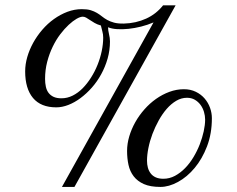

<svg xmlns="http://www.w3.org/2000/svg" viewBox="-20 -700 905 734"><path d="M374.5 -556.2Q374.5 -568.8 371.3 -579.8Q368.2 -590.8 365.7 -602.5Q351.6 -606.4 341.6 -612.3Q331.5 -618.2 323.7 -623.5Q315.9 -628.9 309.3 -632.6Q302.7 -636.2 296.4 -636.2Q287.1 -636.2 272.9 -628.2Q258.8 -620.1 242.7 -605.2Q226.6 -590.3 210.4 -569.1Q194.3 -547.9 181.4 -521.2Q168.5 -494.6 160.4 -463.6Q152.3 -432.6 152.3 -398.4Q152.3 -382.3 155.3 -368.7Q158.2 -355 165.5 -345.2Q172.9 -335.4 184.8 -329.8Q196.8 -324.2 214.8 -324.2Q237.3 -324.2 257.8 -334.5Q278.3 -344.7 295.9 -362.5Q313.5 -380.4 328.1 -403.6Q342.8 -426.8 353 -452.4Q363.3 -478 368.9 -504.9Q374.5 -531.7 374.5 -556.2ZM764.2 -242.7Q764.2 -257.3 759.8 -272.2Q755.4 -287.1 746.6 -299.1Q737.8 -311 724.9 -318.6Q711.9 -326.2 694.8 -326.2Q673.3 -326.2 653.8 -314.7Q634.3 -303.2 617.4 -283.9Q600.6 -264.6 586.7 -239.5Q572.8 -214.4 562.7 -187.7Q552.7 -161.1 547.4 -134.5Q542 -107.9 542 -85.4Q542 -71.3 545.4 -58.8Q548.8 -46.4 556.2 -36.9Q563.5 -27.3 575.4 -22Q587.4 -16.6 604.5 -16.6Q627.9 -16.6 648.9 -27.8Q669.9 -39.1 687.7 -57.4Q705.6 -75.7 719.7 -99.4Q733.9 -123 743.7 -148.2Q753.4 -173.3 758.8 -198Q764.2 -222.7 764.2 -242.7ZM264.6 14.6H216.8L566.9 -614.3Q543.9 -604.5 519.5 -598.4Q495.1 -592.3 471.9 -589.8Q448.7 -587.4 428.2 -588.6Q407.7 -589.8 393.1 -595.7Q393.1 -584.5 396.7 -569.6Q400.4 -554.7 400.4 -542Q400.4 -507.8 391.4 -476.1Q382.3 -444.3 366.9 -416.3Q351.6 -388.2 331.1 -365Q310.5 -341.8 287.8 -325Q265.1 -308.1 241.2 -298.8Q217.3 -289.6 195.3 -289.6Q136.2 -289.6 106.2 -325.4Q76.2 -361.3 76.2 -427.2Q76.2 -454.1 84.2 -481.9Q92.3 -509.8 106.9 -536.4Q121.6 -563 141.8 -586.4Q162.1 -609.9 186.3 -627.2Q210.4 -644.5 237.5 -654.8Q264.6 -665 293 -665Q313.5 -665 326.9 -660.9Q340.3 -656.7 350.6 -650.6Q360.8 -644.5 369.9 -637.2Q378.9 -629.9 389.9 -623.8Q400.9 -617.7 416 -613.5Q431.2 -609.4 453.6 -609.9Q476.1 -610.4 497.8 -615.2Q519.5 -620.1 538.8 -628.9Q558.1 -637.7 574.5 -650.6Q590.8 -663.6 603.5 -679.7H651.4ZM790 -248Q790 -189 771.5 -140.6Q752.9 -92.3 724.1 -57.9Q695.3 -23.4 660.4 -4.4Q625.5 14.6 593.3 14.6Q554.7 14.6 530 3.7Q505.4 -7.3 491 -26.1Q476.6 -44.9 471.2 -69.8Q465.8 -94.7 465.8 -123Q465.8 -150.4 474.1 -178.5Q482.4 -206.5 497.1 -232.7Q511.7 -258.8 532 -281.7Q552.2 -304.7 576.4 -321.8Q600.6 -338.9 627.7 -348.9Q654.8 -358.9 683.1 -358.9Q708.5 -358.9 728.5 -349.1Q748.5 -339.4 762.2 -323.5Q775.9 -307.6 783 -287.8Q790 -268.1 790 -248Z"/></svg>

Font: Campania
Style: Regular
Weight: 400
Version: Version 2.009